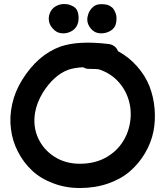

<svg xmlns="http://www.w3.org/2000/svg" viewBox="-20 -941 831 965"><path d="M381 4Q458 4 523 -18.5Q588 -41 633 -80Q678 -119 708.5 -170.5Q739 -222 751 -279Q762 -335 757 -394.5Q752 -454 731 -508Q710 -561 669 -607.5Q628 -654 573 -684Q560 -716 524 -720Q374 -738 284 -707Q170 -666 91 -539Q55 -481 41 -416.5Q27 -352 35 -293Q42 -233 70 -179Q98 -124 141.5 -83.5Q185 -43 247 -20Q309 4 381 4ZM381 -118Q309 -118 254 -153Q199 -188 172 -246Q145 -304 156 -374Q165 -425 195 -475Q252 -565 325 -591Q356 -601 398 -603Q409 -596 422 -595Q424 -595 463 -594Q477 -593 482 -591Q540 -570 577 -528Q614 -486 628.5 -432Q643 -378 633 -322Q623 -264 590 -218Q557 -172 504 -145Q451 -118 381 -118ZM373 -830Q378 -855 371 -880Q364 -904 339 -913Q328 -919 315 -920Q307 -921 296.5 -920.5Q286 -920 274 -916Q247 -906 235 -884.5Q223 -863 225.5 -839.5Q228 -816 245 -798Q264 -775 292.5 -773.5Q321 -772 344 -787Q367 -802 373 -830ZM564 -829Q568 -855 562 -872Q554 -894 544 -903Q533 -912 522 -916Q509 -920 492 -920Q466 -921 450 -908Q426 -889 420 -856.5Q414 -824 437 -797Q455 -775 483.5 -773.5Q512 -772 536 -786.5Q560 -801 564 -829Z"/></svg>

Font: Balsamiq Sans
Style: Bold
Weight: 700
Designer: Michael Angeles
Foundry: Balsamiq SRL
Version: Version 1.020; ttfautohint (v1.8.4.7-5d5b);gftools[0.9.26]